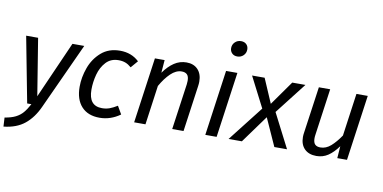

<svg xmlns="http://www.w3.org/2000/svg" viewBox="-97 -1044 3031 1520"><g transform="rotate(10 1419.0 -283.5)"><path d="M270 5Q229 96 164 149Q99 202 -5 213L-9 141Q45 132 78.5 115Q112 98 135 71.5Q158 45 182 0H148L47 -527H143L217 -70L419 -527H514Z M954 -481 905 -424Q881 -445 857 -454Q833 -463 802 -463Q740 -463 701.5 -421.5Q663 -380 646.5 -319Q630 -258 630 -196Q630 -66 737 -66Q770 -66 797.5 -76Q825 -86 859 -107L896 -43Q819 12 731 12Q637 12 585.5 -44.5Q534 -101 534 -203Q534 -279 562 -356.5Q590 -434 650 -486.5Q710 -539 801 -539Q893 -539 954 -481Z M1460 -406Q1460 -390 1457 -370L1405 0H1314L1366 -368Q1368 -390 1368 -397Q1368 -432 1353 -447Q1338 -462 1310 -462Q1264 -462 1221.5 -421Q1179 -380 1143 -316L1099 0H1008L1082 -527H1160L1152 -424Q1191 -479 1236 -509Q1281 -539 1335 -539Q1393 -539 1426.5 -503.5Q1460 -468 1460 -406Z M1671 0H1580L1654 -527H1745ZM1662 -712Q1662 -741 1682 -760.5Q1702 -780 1731 -780Q1758 -780 1774 -764Q1790 -748 1790 -723Q1790 -694 1770 -674.5Q1750 -655 1721 -655Q1694 -655 1678 -671.5Q1662 -688 1662 -712Z M2096 -275 2237 0H2135L2035 -222L1874 0H1767L1988 -283L1863 -527H1964L2048 -332L2186 -527H2292Z M2344 -118Q2344 -135 2347 -153L2400 -527H2491L2439 -157Q2436 -139 2436 -124Q2436 -90 2450.5 -75Q2465 -60 2494 -60Q2539 -60 2577.5 -94Q2616 -128 2654 -184L2702 -527H2793L2719 0H2641L2648 -97Q2609 -43 2567.5 -15.5Q2526 12 2474 12Q2413 12 2378.5 -22.5Q2344 -57 2344 -118Z"/></g></svg>

Font: FiraGO
Style: Italic
Weight: 400
Italic angle: -8°
Designer: bBox Type GmbH
Foundry: bBox Type GmbH
Version: Version 1.001